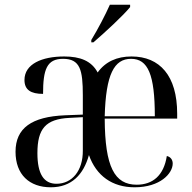

<svg xmlns="http://www.w3.org/2000/svg" viewBox="-20 -786 818 816"><path d="M368 -616V-606H377C426 -648 505 -721 533 -756V-766H447C427 -721 396 -662 368 -616ZM196 10C284 10 335 -44 358 -127C389 -39 457 10 552 10C661 10 714 -49 714 -91C714 -106 706 -119 689 -123C676 -39 628 -1 561 -1C467 -1 426 -76 425 -282H733V-303C733 -464 659 -546 539 -546C477 -546 428 -524 395 -478C369 -527 321 -546 253 -546C158 -546 84 -514 84 -446C84 -404 111 -387 163 -387C163 -491 179 -536 248 -536C321 -536 332 -488 332 -381V-299L256 -296C115 -290 46 -242 46 -141C46 -44 105 10 196 10ZM638 -292H425C430 -470 465 -536 537 -536C609 -536 638 -469 638 -292ZM220 -5C166 -5 139 -47 139 -135C139 -239 174 -280 275 -285L332 -288V-147C333 -60 286 -5 220 -5Z"/></svg>

Font: Noto Serif Display SemiCondensed
Style: Regular
Weight: 400
Width: 4
Designer: Monotype Design Team
Foundry: Monotype Imaging Inc.
Version: Version 2.009